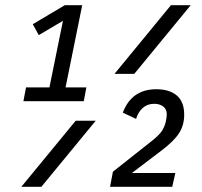

<svg xmlns="http://www.w3.org/2000/svg" viewBox="-20 -718 777 738"><path d="M70 -329 80 -382H170L222 -638L129 -583L106 -625L229 -698H296L232 -382H312L302 -329ZM637 -698H713L496 -434H420ZM271 -254H348L139 0H62ZM642 0H403L414 -58L562 -175Q591 -198 601.5 -213.5Q612 -229 617 -249Q619 -257 620 -265.5Q621 -274 621 -279Q621 -298 607.5 -308.5Q594 -319 573 -319Q546 -319 528.5 -303Q511 -287 503 -261L452 -285Q486 -375 581 -375Q631 -375 659.5 -351Q688 -327 688 -277Q688 -236 667.5 -205Q647 -174 599 -138L487 -53H654Z"/></svg>

Font: IBM Plex Sans Condensed Text
Style: Italic
Weight: 450
Width: 3
Italic angle: -11°
Designer: Mike Abbink, Paul van der Laan, Pieter van Rosmalen
Foundry: Bold Monday
Version: Version 1.1